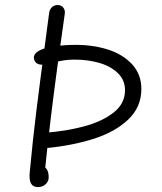

<svg xmlns="http://www.w3.org/2000/svg" viewBox="-20 -749 660 781"><path d="M129.5 -176Q129.5 -189 138.8 -198.5Q148 -208 163.5 -209Q249 -215.5 322 -235Q395 -254.5 441.8 -291Q488.5 -327.5 488.5 -382Q488.5 -423 460 -451Q431.5 -479 385 -492.8Q338.5 -506.5 284 -506.5Q260 -506.5 241.8 -503.8Q223.5 -501 194.5 -494Q182 -491 169 -488Q149 -483.5 136 -488.2Q123 -493 119 -506.5Q116.5 -514.5 118.8 -521.8Q121 -529 128.2 -535.5Q135.5 -542 148.5 -547.5Q166 -555 204 -560.8Q242 -566.5 289 -566.5Q360.5 -566.5 421 -546.8Q481.5 -527 518.2 -486.5Q555 -446 555 -387.5Q555 -313 501 -262.2Q447 -211.5 360 -184Q273 -156.5 166.5 -146.5Q150.5 -145 140 -152.8Q129.5 -160.5 129.5 -176ZM101 -48.5Q113 -178 128 -298.8Q143 -419.5 168.5 -610Q172.5 -639.5 174.2 -654Q176 -668.5 180 -697Q182 -711.5 192.2 -720.5Q202.5 -729.5 216.5 -728.5Q230 -727.5 237.8 -717.5Q245.5 -707.5 243.5 -693Q227.5 -582.5 213.8 -480.8Q200 -379 186.2 -265.8Q172.5 -152.5 161.5 -42.5L149 -76Q163 -71.5 170.5 -60.2Q178 -49 178 -27.5Q178 -11 165.5 0.5Q153 12 134 12Q114.5 12 106.2 -2.5Q98 -17 101 -48.5Z"/></svg>

Font: Monaspace Radon Var
Style: Regular
Weight: 400
Designer: Riley Cran and the Lettermatic Team
Version: Version 1.000 (Monaspace Radon Var)